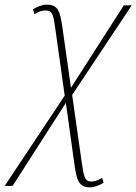

<svg xmlns="http://www.w3.org/2000/svg" viewBox="-76 -559 586 825"><path d="M-56 240H-22L207 -117L243 141C253 212 260 246 311 246C329 246 353 237 369 226L363 205C346 216 331 221 316 221C288 221 284 201 274 130L234 -151L490 -536H456L229 -182L192 -442C182 -511 173 -539 126 -539C105 -539 83 -530 66 -519L72 -498C91 -510 106 -514 119 -514C151 -514 153 -495 162 -433L202 -148Z"/></svg>

Font: Noto Serif SemiCondensed Thin
Style: Italic
Weight: 100
Width: 4
Italic angle: -12°
Designer: Monotype Design Team
Foundry: Monotype Imaging Inc.
Version: Version 2.013